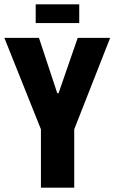

<svg xmlns="http://www.w3.org/2000/svg" viewBox="-23 -862 526 882"><path d="M165 0V-268L-3 -688H156L240 -434H246L334 -688H483L318 -268V0ZM141 -756V-842H341V-756Z"/></svg>

Font: Archivo ExtraCondensed ExtraBold
Style: Regular
Weight: 800
Width: 2
Designer: Hector Gatti
Foundry: Omnibus-Type
Version: Version 2.001